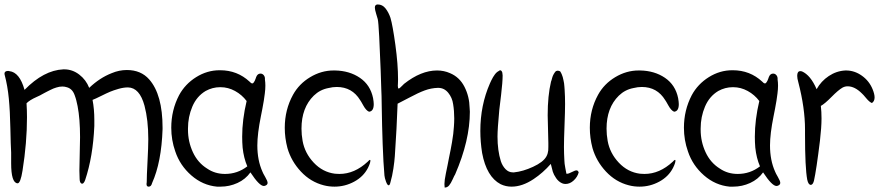

<svg xmlns="http://www.w3.org/2000/svg" viewBox="-42 -823 4002 861"><path d="M242 -512Q244 -512 246 -512Q283 -512 313.5 -488.5Q344 -465 358 -429Q405 -474 459 -495Q492 -509 527 -509Q590 -509 627 -467Q687 -399 687 -250Q687 -247 687 -244Q682 -95 640 -2Q636 14 625 14Q624 14 624 14Q612 13 616 -6Q616 -33 619.5 -98.5Q623 -164 623 -199Q623 -285 606 -349Q584 -430 532 -431Q512 -431 489.5 -424.5Q467 -418 451.5 -411.5Q436 -405 411 -392.5Q386 -380 373 -375Q381 -334 381 -285Q381 -272 381 -258Q375 -121 340 -16Q333 4 323 0Q315 -4 315 -23Q314 -40 314 -58Q314 -83 315.5 -133Q317 -183 317 -208Q317 -290 306 -347Q302 -365 300 -373.5Q298 -382 292.5 -397Q287 -412 278 -420.5Q269 -429 257 -432Q248 -435 238 -435Q231 -435 224.5 -434Q218 -433 210.5 -430.5Q203 -428 197.5 -426Q192 -424 183.5 -419.5Q175 -415 171.5 -413.5Q168 -412 158 -406.5Q148 -401 146 -400Q140 -396 123 -388.5Q106 -381 95 -374Q84 -367 77 -360Q79 -329 79 -297Q79 -183 59 -58Q50 -1 37 -1Q36 -1 36 -1Q8 -4 8 -91Q8 -100 8 -114Q8 -128 8 -132Q8 -137 8 -139Q6 -170 4.5 -247.5Q3 -325 -2.5 -381.5Q-8 -438 -21 -487Q-22 -489 -22 -492Q-22 -505 -5 -505Q-3 -505 0 -504Q46 -499 68 -420Q154 -508 242 -512Z M945 -508Q1022 -508 1077 -457Q1084 -449 1089 -449Q1092 -449 1093.5 -450.5Q1095 -452 1097 -455Q1099 -458 1100.5 -461Q1102 -464 1104 -469.5Q1106 -475 1107 -478Q1113 -493 1126 -493Q1135 -493 1141 -485.5Q1147 -478 1146 -467Q1148 -453 1148 -439Q1148 -423 1145.5 -403.5Q1143 -384 1141 -371.5Q1139 -359 1134.5 -335Q1130 -311 1128 -302Q1112 -223 1112 -171Q1112 -104 1135 -53Q1137 -47 1147.5 -29Q1158 -11 1158 -3Q1158 5 1149 9Q1145 11 1141 11Q1121 11 1081 -50Q1059 -19 1023 -2.5Q987 14 947 14Q939 14 931 14Q867 8 816 -36.5Q765 -81 744 -144Q726 -195 726 -250Q726 -329 761 -396Q788 -446 837.5 -477Q887 -508 943 -508Q944 -508 945 -508ZM945 -432Q911 -432 880 -415Q840 -391 820.5 -345Q801 -299 801 -247Q801 -246 801 -244Q801 -242 801 -241Q801 -188 823 -140.5Q845 -93 887 -67Q922 -43 967 -43Q1023 -43 1067 -77Q1051 -114 1046 -161Q1044 -185 1044 -210Q1044 -286 1064 -370Q1043 -398 1012 -415Q981 -432 947 -432Q946 -432 945 -432Z M1430 -428Q1393 -421 1365 -394Q1310 -340 1310 -246Q1310 -219 1315 -191Q1325 -136 1365 -93.5Q1405 -51 1460 -44Q1470 -43 1480 -43Q1548 -43 1607 -98Q1614 -106 1617 -106Q1619 -106 1619 -103Q1619 -92 1608 -70Q1588 -31 1546.5 -8.5Q1505 14 1458 14Q1433 14 1410 8Q1351 -7 1307.5 -53.5Q1264 -100 1247 -159Q1235 -204 1235 -250Q1235 -331 1272 -398Q1299 -447 1349 -477Q1399 -507 1454 -507Q1457 -507 1460 -507Q1525 -506 1572 -474Q1619 -442 1631 -383Q1634 -366 1634 -356Q1634 -324 1613 -322Q1600 -327 1587.5 -349.5Q1575 -372 1573 -374Q1537 -433 1468 -433Q1450 -433 1430 -428Z M1652 -803Q1673 -803 1687 -785Q1701 -767 1709 -743Q1719 -709 1731 -622Q1743 -535 1743 -467Q1743 -457 1742.5 -448.5Q1742 -440 1742 -438Q1742 -426 1746 -426Q1748 -426 1752 -429.5Q1756 -433 1761.5 -438.5Q1767 -444 1770 -447Q1846 -507 1918 -507Q1949 -507 1976 -495Q2019 -477 2041 -433.5Q2063 -390 2064 -339Q2065 -330 2065 -322Q2065 -193 1999 -41Q1996 -37 1988 -19Q1980 -1 1972 8.5Q1964 18 1953 18Q1952 18 1952 18Q1951 11 1951 2Q1951 -14 1957.5 -45.5Q1964 -77 1965 -82Q1966 -88 1971.5 -115.5Q1977 -143 1979 -152.5Q1981 -162 1985 -185.5Q1989 -209 1990.5 -222.5Q1992 -236 1993.5 -255.5Q1995 -275 1995 -292Q1995 -326 1990 -356Q1986 -385 1968 -407Q1950 -429 1923 -429Q1922 -429 1921 -429Q1891 -428 1862.5 -417.5Q1834 -407 1794 -385.5Q1754 -364 1741 -358Q1739 -301 1736 -245Q1735 -229 1732.5 -187Q1730 -145 1728.5 -122.5Q1727 -100 1722 -66.5Q1717 -33 1709 -6Q1706 8 1701 8Q1695 8 1689 -8.5Q1683 -25 1682 -36Q1677 -92 1674 -177.5Q1671 -263 1670 -336Q1669 -409 1668 -418Q1668 -426 1665 -509Q1662 -592 1658.5 -658.5Q1655 -725 1652 -737Q1651 -741 1645 -760.5Q1639 -780 1639 -789Q1639 -803 1652 -803Z M2200 -508Q2203 -508 2204.5 -507Q2206 -506 2207 -504.5Q2208 -503 2209 -501.5Q2210 -500 2210.5 -497.5Q2211 -495 2211 -493.5Q2211 -492 2211.5 -489Q2212 -486 2212 -485Q2212 -455 2205 -396.5Q2198 -338 2197 -330Q2189 -244 2189 -211Q2189 -148 2204 -100Q2211 -79 2225 -64.5Q2239 -50 2258 -50Q2260 -50 2263 -50Q2303 -54 2348.5 -75Q2394 -96 2408 -121Q2412 -128 2414 -135.5Q2416 -143 2416.5 -148.5Q2417 -154 2417 -165Q2417 -176 2417 -182Q2414 -283 2414 -306Q2414 -394 2429 -457Q2430 -458 2431.5 -464Q2433 -470 2434 -473.5Q2435 -477 2437 -482.5Q2439 -488 2441.5 -491.5Q2444 -495 2446.5 -499Q2449 -503 2452.5 -504.5Q2456 -506 2459 -506Q2464 -506 2470 -503Q2474 -497 2477 -490Q2480 -483 2481.5 -477.5Q2483 -472 2485 -462.5Q2487 -453 2487.5 -449.5Q2488 -446 2489 -434.5Q2490 -423 2490 -421Q2492 -391 2492 -357Q2492 -325 2489.5 -260.5Q2487 -196 2487 -164Q2487 -148 2487.5 -134Q2488 -120 2488.5 -112Q2489 -104 2489 -102Q2489 -91 2493 -70Q2497 -49 2498 -44Q2500 -44 2502 -44Q2508 -44 2522.5 -51.5Q2537 -59 2543 -59Q2550 -59 2553 -50Q2548 -30 2531 -14Q2514 2 2494 2Q2486 2 2479 -1Q2463 -8 2452 -24Q2441 -40 2437 -53Q2433 -66 2428 -88Q2393 -48 2351 -20Q2300 14 2252 14Q2226 14 2203 3Q2140 -30 2120 -137Q2112 -187 2112 -236Q2112 -351 2155 -449Q2156 -452 2161 -462Q2166 -472 2169 -477Q2172 -482 2177 -489Q2182 -496 2188 -500.5Q2194 -505 2200 -508Z M2798 -428Q2761 -421 2733 -394Q2678 -340 2678 -246Q2678 -219 2683 -191Q2693 -136 2733 -93.5Q2773 -51 2828 -44Q2838 -43 2848 -43Q2916 -43 2975 -98Q2982 -106 2985 -106Q2987 -106 2987 -103Q2987 -92 2976 -70Q2956 -31 2914.5 -8.5Q2873 14 2826 14Q2801 14 2778 8Q2719 -7 2675.5 -53.5Q2632 -100 2615 -159Q2603 -204 2603 -250Q2603 -331 2640 -398Q2667 -447 2717 -477Q2767 -507 2822 -507Q2825 -507 2828 -507Q2893 -506 2940 -474Q2987 -442 2999 -383Q3002 -366 3002 -356Q3002 -324 2981 -322Q2968 -327 2955.5 -349.5Q2943 -372 2941 -374Q2905 -433 2836 -433Q2818 -433 2798 -428Z M3244 -508Q3321 -508 3376 -457Q3383 -449 3388 -449Q3391 -449 3392.5 -450.5Q3394 -452 3396 -455Q3398 -458 3399.5 -461Q3401 -464 3403 -469.5Q3405 -475 3406 -478Q3412 -493 3425 -493Q3434 -493 3440 -485.5Q3446 -478 3445 -467Q3447 -453 3447 -439Q3447 -423 3444.5 -403.5Q3442 -384 3440 -371.5Q3438 -359 3433.5 -335Q3429 -311 3427 -302Q3411 -223 3411 -171Q3411 -104 3434 -53Q3436 -47 3446.5 -29Q3457 -11 3457 -3Q3457 5 3448 9Q3444 11 3440 11Q3420 11 3380 -50Q3358 -19 3322 -2.5Q3286 14 3246 14Q3238 14 3230 14Q3166 8 3115 -36.5Q3064 -81 3043 -144Q3025 -195 3025 -250Q3025 -329 3060 -396Q3087 -446 3136.5 -477Q3186 -508 3242 -508Q3243 -508 3244 -508ZM3244 -432Q3210 -432 3179 -415Q3139 -391 3119.5 -345Q3100 -299 3100 -247Q3100 -246 3100 -244Q3100 -242 3100 -241Q3100 -188 3122 -140.5Q3144 -93 3186 -67Q3221 -43 3266 -43Q3322 -43 3366 -77Q3350 -114 3345 -161Q3343 -185 3343 -210Q3343 -286 3363 -370Q3342 -398 3311 -415Q3280 -432 3246 -432Q3245 -432 3244 -432Z M3749 -507Q3750 -507 3752 -507Q3790 -507 3823 -483.5Q3856 -460 3871 -423Q3880 -401 3880 -386Q3880 -369 3868 -361Q3857 -365 3842.5 -382.5Q3828 -400 3823 -404Q3791 -436 3759 -436Q3747 -436 3736 -430Q3717 -419 3687 -388.5Q3657 -358 3639 -348Q3642 -322 3642 -292Q3642 -252 3635 -192Q3619 -61 3608 -12Q3603 6 3594 6Q3583 6 3578 -17Q3568 -70 3568 -221Q3568 -232 3568 -243Q3568 -338 3538 -454Q3533 -471 3533 -483Q3533 -504 3547 -504Q3550 -504 3554 -503Q3593 -486 3620 -423Q3640 -459 3674.5 -482Q3709 -505 3749 -507Z"/></svg>

Font: EptKazoo
Style: Medium
Weight: 500
Version: Version 001.000